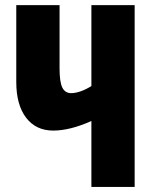

<svg xmlns="http://www.w3.org/2000/svg" viewBox="-20 -734 608 754"><path d="M508.8 0H338.9V-258.8Q254.9 -221.2 189 -221.2Q121.1 -221.2 82.5 -271.7Q43.9 -322.3 43.9 -412.1V-713.9H213.9V-464.8Q213.9 -412.6 224.6 -390.4Q235.4 -368.2 259.8 -368.2Q275.4 -368.2 295.7 -375Q315.9 -381.8 338.9 -396V-713.9H508.8Z"/></svg>

Font: Open Sans Condensed ExtraBold
Style: Regular
Weight: 800
Width: 3
Designer: Monotype Design Team
Foundry: Monotype Imaging Inc.
Version: Version 3.000; ttfautohint (v1.8.4)